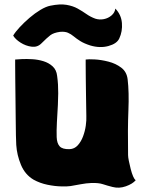

<svg xmlns="http://www.w3.org/2000/svg" viewBox="-20 -832 678 874"><path d="M40 -670Q50 -687 70 -708.5Q90 -730 114.5 -751Q139 -772 164 -787Q189 -802 209 -806Q253 -815 282.5 -810Q312 -805 333.5 -793Q355 -781 373.5 -768Q392 -755 414 -747Q433 -741 453 -745Q473 -749 488 -762Q503 -775 505 -793Q532 -765 535 -727Q538 -689 523 -657Q512 -633 473.5 -622.5Q435 -612 391 -625Q363 -634 345.5 -645Q328 -656 315.5 -666.5Q303 -677 289 -683Q275 -689 253 -687Q224 -683 209 -671.5Q194 -660 168 -634Q150 -616 123.5 -619.5Q97 -623 73.5 -638Q50 -653 40 -670ZM563 -126Q563 -117 566.5 -99.5Q570 -82 575 -62.5Q580 -43 586 -29Q592 -15 598 -12Q584 5 553 16Q522 27 492 19Q468 13 448.5 6.5Q429 0 396 1Q372 2 348.5 6.5Q325 11 301 15Q289 17 259.5 16.5Q230 16 196 9Q162 2 133 -14Q94 -37 75.5 -81.5Q57 -126 54 -172Q53 -183 52.5 -215Q52 -247 51.5 -291Q51 -335 50.5 -382Q50 -429 49.5 -469.5Q49 -510 49 -535.5Q49 -561 49 -561Q58 -562 79.5 -563Q101 -564 127 -562.5Q153 -561 177.5 -553.5Q202 -546 219.5 -530Q237 -514 240 -487Q243 -465 244 -447Q245 -429 245 -407.5Q245 -386 243.5 -354.5Q242 -323 239 -275Q237 -236 238 -208Q239 -180 251.5 -166Q264 -152 297 -153Q319 -154 334 -170.5Q349 -187 358 -211Q367 -235 370.5 -260Q374 -285 373 -304Q373 -308 372.5 -335.5Q372 -363 371.5 -400.5Q371 -438 370.5 -475Q370 -512 370 -536.5Q370 -561 370 -561Q382 -563 411 -561.5Q440 -560 473.5 -551.5Q507 -543 532 -524Q557 -505 561 -471Q568 -413 564.5 -329.5Q561 -246 563 -126Z"/></svg>

Font: Potta One
Style: Regular
Weight: 400
Designer: 108,108go
Foundry: Font Zone 108
Version: Version 1.000